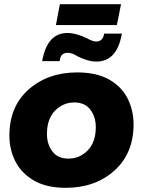

<svg xmlns="http://www.w3.org/2000/svg" viewBox="-20 -894 684 920"><path d="M295 6Q205 6 145 -27.5Q82.5 -63.5 53.8 -120.5Q25 -177.5 25 -244Q25 -384 117.5 -465.5Q210 -547 350 -547Q441 -547 501 -514Q563.5 -478.5 591.8 -421.5Q620 -364.5 620 -298Q620 -159 528 -76.5Q436 6 295 6ZM442 -599Q400 -599 350 -625Q325 -641 304 -641Q269 -641 266 -601H182Q206 -736 303 -736Q344 -736 398 -710Q424 -695 441 -695Q473 -695 479 -733H564Q541 -599 442 -599ZM308 -134Q362 -134 400.5 -173.5Q439 -213 439 -285Q439 -334 413 -368.5Q387 -403 336 -403Q282 -403 243.5 -363.5Q205 -324 205 -252Q205 -203 231 -168.5Q257 -134 308 -134ZM540 -774H248L267 -874H560Z"/></svg>

Font: Argentum Novus
Style: Bold Italic
Weight: 700
Designer: Julieta Ulanovsky (font) & Cristiano Sobral (main changes)
Foundry: Julieta Ulanovsky (font) & Cristiano Sobral (main changes)
Version: Version 3.00;November 27, 2020;FontCreator 13.0.0.2655 64-bi